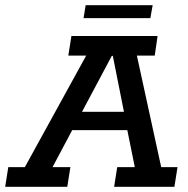

<svg xmlns="http://www.w3.org/2000/svg" viewBox="-51 -722 726 742"><path d="M-31 0 -19 -76H45L282 -507H213L225 -583H558L547 -507H478L572 -76H635L623 0H390L402 -76H470L441 -219H228L152 -76H221L209 0ZM266 -290H428L385 -506H381ZM272 -652 280 -702H539L530 -652Z"/></svg>

Font: Rokkitt SemiBold Medium
Style: Italic
Weight: 500
Italic angle: -9°
Version: Version 3.103